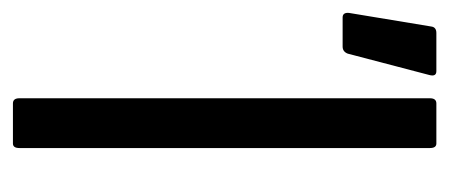

<svg xmlns="http://www.w3.org/2000/svg" viewBox="-219 -476 695 297"><g transform="rotate(90 128.5 -327.5)"><path d="M140 0Q132 0 132 -10V-645Q132 -655 140 -655H202Q209 -655 209 -645V-10Q209 0 202 0ZM7 -510Q-1 -510 0 -520L21 -647Q22 -655 31 -655H90Q99 -655 96 -644L63 -518Q60 -510 52 -510Z"/></g></svg>

Font: Sofia Sans Extra Condensed Medium
Style: Regular
Weight: 500
Version: Version 4.100